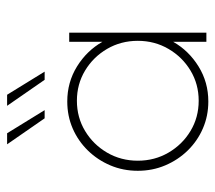

<svg xmlns="http://www.w3.org/2000/svg" viewBox="-54 -562 621 554"><g transform="rotate(-90 257.0 -284.5)"><path d="M241.7 5.6Q200 5.6 163.9 -10.1Q127.8 -25.7 100.3 -53.8Q72.9 -81.9 57.3 -118.8Q41.7 -155.6 41.7 -197.9Q41.7 -240.3 57.3 -277.1Q72.9 -313.9 100.3 -342Q127.8 -370.1 163.9 -385.8Q200 -401.4 241.7 -401.4Q297.2 -401.4 342.7 -373.3Q388.2 -345.1 413.9 -300V-395.8H440.3V0H413.9V-95.8Q388.2 -50.7 342.7 -22.6Q297.2 5.6 241.7 5.6ZM243.8 -22.2Q291.7 -22.2 330.9 -45.8Q370.1 -69.4 393.4 -109.4Q416.7 -149.3 416.7 -197.9Q416.7 -246.5 393.4 -286.5Q370.1 -326.4 330.9 -350Q291.7 -373.6 243.8 -373.6Q195.8 -373.6 156.6 -350Q117.4 -326.4 94.1 -286.5Q70.8 -246.5 70.8 -197.9Q70.8 -149.3 94.1 -109.4Q117.4 -69.4 156.6 -45.8Q195.8 -22.2 243.8 -22.2ZM304.2 -466.7 229.2 -575H261.1L327.8 -466.7ZM193.1 -466.7 118.1 -575H150L216.7 -466.7Z"/></g></svg>

Font: Afacad Flux Thin
Style: Regular
Weight: 250
Designer: Kristian Moeller
Foundry: Dicotype
Version: Version 1.100